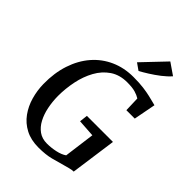

<svg xmlns="http://www.w3.org/2000/svg" viewBox="-282 -1115 1245 1245"><g transform="rotate(45 340.5 -492.0)"><path d="M312.5 8Q243 8 192.5 -18.5Q142 -45 109.5 -90Q77 -135 61 -191Q45 -247 44 -306Q42.5 -407 69.8 -489Q97 -571 148 -629.8Q199 -688.5 269.5 -720Q340 -751.5 425 -751.5Q479.5 -751.5 517.5 -746.5Q555.5 -741.5 581.8 -735.2Q608 -729 627 -724Q633 -722.5 638.8 -721Q644.5 -719.5 650.5 -718L621.5 -566.5H544.5L541 -670.5Q522.5 -682.5 495.2 -690.5Q468 -698.5 421 -698.5Q352 -698.5 303.2 -665.5Q254.5 -632.5 224 -577.2Q193.5 -522 179.5 -454.2Q165.5 -386.5 165.5 -317.5Q166 -266 175.8 -218Q185.5 -170 205.8 -131.8Q226 -93.5 257.5 -71.2Q289 -49 333 -49Q372 -49 411.2 -57.5Q450.5 -66 475.5 -83.5L503.5 -295.5L383 -303.5L389.5 -359.5H628.5L584.5 -43.5Q570 -43.5 550.5 -38.5Q531 -33.5 509.5 -27.5Q471 -16.5 424.8 -4.2Q378.5 8 312.5 8ZM420.5 -802 373.5 -835 522.5 -991.5 603 -936Q579.5 -909 546 -883.2Q512.5 -857.5 479 -836.5Q445.5 -815.5 420.5 -802Z"/></g></svg>

Font: Merriweather 20pt Medium
Style: Italic
Weight: 500
Italic angle: -7.8°
Version: Version 2.101